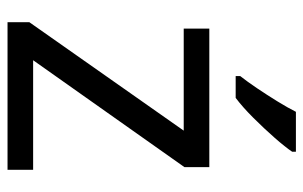

<svg xmlns="http://www.w3.org/2000/svg" viewBox="-168 -638 806 510"><g transform="rotate(90 235.0 -383.0)"><path d="M431 0H39V-58L327 -468H56V-536H424V-470L140 -68H431ZM383 -756Q371 -738 346 -709.5Q321 -681 292.5 -652.5Q264 -624 240 -606H182V-618Q197 -637 214.5 -663Q232 -689 249 -716.5Q266 -744 277 -766H383Z"/></g></svg>

Font: Noto Sans Avestan
Style: Regular
Weight: 400
Designer: Monotype Design Team
Foundry: Monotype Imaging Inc.
Version: Version 2.003; ttfautohint (v1.8.4.7-5d5b)